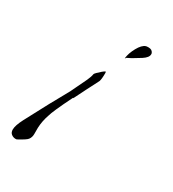

<svg xmlns="http://www.w3.org/2000/svg" viewBox="-223 -188 513 569"><g transform="rotate(30 34.0 96.0)"><path d="M76 -57Q78 -75 89 -95Q100 -115 112 -119Q114 -120 121 -120Q133 -120 137 -111Q138 -110 138 -106Q138 -95 121 -84Q105 -74 98 -70Q91 -66 93 -67L79 -60Q78 -59 78 -58Q77 -57 76 -57ZM-85 312Q-93 312 -99.5 307Q-106 302 -106 292Q-106 278 -93 253Q-86 240 -75.5 220Q-65 200 -50 172Q-36 146 -24.5 126Q-13 106 -6 90Q5 68 11.5 53.5Q18 39 19 31Q19 29 24.5 23.5Q30 18 37 12Q44 6 46 6Q48 4 48 10Q48 31 45 39Q37 55 32 64.5Q27 74 25 78L3 122L2 121Q-15 155 -24 175.5Q-33 196 -35 204Q-43 227 -44 250V272Q-44 283 -50 291Q-54 297 -80 311Q-81 312 -85 312Z"/></g></svg>

Font: Allison
Style: Regular
Weight: 400
Designer: Robert E. Leuschke
Foundry: Robert E. Leuschke
Version: Version 1.010; ttfautohint (v1.8.3)